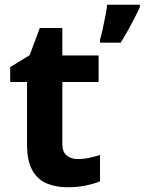

<svg xmlns="http://www.w3.org/2000/svg" viewBox="-20 -780 610 810"><path d="M308 -109Q333 -109 356 -114Q379 -119 402 -126V-15Q378 -5 342.5 2.5Q307 10 265 10Q216 10 177.5 -6Q139 -22 116.5 -61.5Q94 -101 94 -171V-434H23V-497L105 -547L148 -662H243V-546H396V-434H243V-171Q243 -140 261 -124.5Q279 -109 308 -109ZM570 -750Q560 -728 547.5 -703.5Q535 -679 520.5 -653Q506 -627 489 -600H402V-613Q408 -633 413.5 -659Q419 -685 424.5 -712Q430 -739 432 -760H570Z"/></svg>

Font: Noto Sans Hanifi Rohingya
Style: Regular
Weight: 400
Designer: Monotype Design Team and DaltonMaag
Foundry: Google LLC
Version: Version 2.101